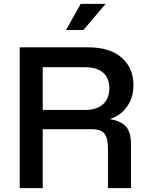

<svg xmlns="http://www.w3.org/2000/svg" viewBox="-20 -974 773 994"><path d="M321.8 -818.8 397.9 -954.1H526.9L412.1 -818.8ZM82 0V-729H437Q546.9 -729 608.9 -676.3Q670.9 -623.5 670.9 -533.2Q670.9 -469.7 638.4 -422.9Q606 -376 548.8 -357.9Q584 -350.6 606.2 -338.9Q628.4 -327.1 639.6 -308.8Q650.9 -290.5 654.5 -271.2Q658.2 -252 658.2 -222.2V0H539.1V-204.1Q539.1 -257.8 521.2 -281.5Q503.4 -305.2 453.1 -305.2H201.2V0ZM420.9 -626H201.2V-404.8H419.9Q480.5 -404.8 513.2 -434.1Q545.9 -463.4 545.9 -517.1Q545.9 -570.3 513.4 -598.1Q481 -626 420.9 -626Z"/></svg>

Font: BDO Grotesk Medium
Style: Regular
Weight: 500
Designer: Deni Anggara
Foundry: Lokal Container
Version: Version 2.000